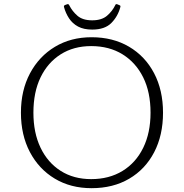

<svg xmlns="http://www.w3.org/2000/svg" viewBox="-20 -928 915 954"><path d="M435 7Q331 7 252 -40.5Q173 -88 128.5 -172.5Q84 -257 84 -368Q84 -479 129 -563.5Q174 -648 253 -695.5Q332 -743 435 -743Q541 -743 621 -696Q701 -649 745.5 -564.5Q790 -480 790 -368Q790 -256 746 -171.5Q702 -87 622 -40Q542 7 435 7ZM433 -38Q522 -38 588.5 -78.5Q655 -119 691.5 -193.5Q728 -268 728 -368Q728 -470 691.5 -543.5Q655 -617 589 -658Q523 -699 433 -699Q346 -699 281.5 -658Q217 -617 181.5 -543.5Q146 -470 146 -368Q146 -268 181.5 -194Q217 -120 281.5 -79Q346 -38 433 -38ZM438 -781Q396 -781 368 -796Q340 -811 323 -837Q306 -863 298 -893Q296 -900 303 -903L314 -907Q321 -909 324 -902Q339 -872 365 -849.5Q391 -827 438 -827Q485 -827 511.5 -849.5Q538 -872 553 -903Q555 -909 562 -907L574 -902Q580 -900 578 -893Q566 -847 533.5 -814Q501 -781 438 -781Z"/></svg>

Font: Hahmlet ExtraLight
Style: Regular
Weight: 250
Designer: Minjoo Ham & Mark Frömberg
Foundry: hypertype
Version: Version 1.002